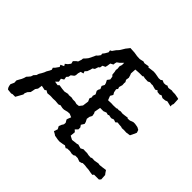

<svg xmlns="http://www.w3.org/2000/svg" viewBox="-147 -888 1111 1111"><g transform="rotate(45 408.0 -332.5)"><path d="M431 2 403 -3 396 -8 380 -17 388 -40 379 -57 385 -73 393 -86 394 -99 384 -116 386 -124 394 -144 373 -153 357 -152 333 -146H320L301 -150L291 -145H284L262 -147L243 -146L227 -147H219L198 -145L182 -154L174 -147L145 -153L141 -126L131 -112L129 -101L125 -82L112 -68L105 -52V-42L90 -15L81 1H59L51 4L22 1L16 -7L12 -18L10 -31L20 -53L19 -71L27 -86L34 -98L40 -112L44 -126L53 -136L62 -147L67 -162L79 -175L84 -190L92 -203L100 -218L105 -231L115 -248L120 -259L116 -272L126 -282L141 -303L135 -315L156 -325L149 -337L163 -348L175 -364L171 -381L185 -395L194 -401L201 -422L202 -433L215 -447L223 -457L237 -485L243 -499L251 -506L262 -521L260 -531L270 -544L281 -563L279 -577L289 -582L303 -602L315 -615L320 -622L335 -647L347 -662L353 -670L389 -668L407 -665L414 -664L436 -663L455 -667L458 -669L473 -665L502 -670L506 -664L520 -666L544 -669L559 -668L576 -665L592 -662L607 -663L616 -670L633 -663L651 -664L656 -668L672 -662L696 -666L706 -664H724L751 -659L757 -657L759 -618L755 -607L756 -595L722 -603L710 -598L689 -596L674 -604L663 -599L643 -601L638 -608L624 -601L595 -609L589 -608L573 -610L561 -604L536 -605L522 -608L518 -604H492L461 -602L459 -568L463 -559L468 -542L465 -522L472 -510L471 -501L472 -485L466 -464L470 -452L463 -443L467 -422L475 -408L465 -391L475 -365L507 -366L513 -365L542 -366L548 -369L559 -368L572 -371L591 -369L627 -374L630 -370L647 -371L669 -379H682L705 -375L720 -367L726 -350L716 -327L708 -311L682 -307L661 -308L646 -307L637 -310L621 -311L605 -313L595 -304L578 -310L561 -304L540 -308L535 -304L519 -308L501 -301H474L467 -263L472 -254L475 -236L467 -221L464 -202L473 -184L476 -172L464 -153L473 -140V-124L458 -109L470 -98L467 -67L490 -55L513 -58L525 -59L535 -62L559 -55L576 -64L587 -63H606L620 -60L640 -59L645 -63L666 -62L694 -67L705 -65L724 -67L752 -71L762 -56L769 -47L771 -13L762 -3H722L716 5L700 3L678 -1L661 -2L647 -4H627L626 -1L609 4L587 -4H566L561 1L547 3L527 -1L505 0L498 5L483 -4L471 -1L446 3ZM361 -220 379 -222 394 -241 399 -278 391 -296 397 -311 394 -320 400 -338 390 -357 392 -368 398 -379 390 -397 399 -414 396 -426 387 -443 399 -459 396 -479 388 -487 386 -508 383 -521 385 -532 383 -551 388 -566V-584L370 -566L355 -555L352 -544L351 -533L334 -524L331 -503L328 -491L311 -483L308 -466L300 -460L293 -439L281 -431L278 -418L271 -399L260 -387L265 -374L247 -369L242 -352L241 -336L237 -327L220 -314L217 -299L208 -289L211 -270L194 -260L198 -240L182 -224L207 -220L215 -228L240 -224L261 -222L289 -228L290 -225L315 -227L328 -224H346Z"/></g></svg>

Font: Winky Rough Light
Style: Regular
Weight: 300
Designer: Simon Atzbach
Foundry: typofactur
Version: Version 1.206; ttfautohint (v1.8.4.7-5d5b)